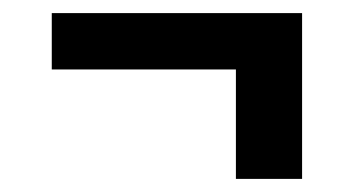

<svg xmlns="http://www.w3.org/2000/svg" viewBox="-20 -403 540 293"><path d="M340 -130V-297H59V-383H441V-130Z"/></svg>

Font: Iosevka
Style: Bold
Weight: 700
Monospace: yes
Designer: Belleve Invis
Foundry: Belleve Invis
Version: Version 32.5.0; ttfautohint (v1.8.4)